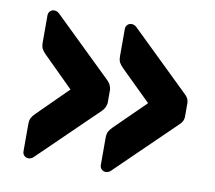

<svg xmlns="http://www.w3.org/2000/svg" viewBox="-64 -664 749 670"><g transform="rotate(10 310.5 -329.0)"><path d="M351 -67Q342 -67 336 -73Q330 -79 330 -88V-183Q330 -198 334 -206Q338 -214 348 -224L455 -329L348 -434Q338 -444 334 -452Q330 -460 330 -475V-570Q330 -579 336 -585Q342 -591 351 -591Q354 -591 359 -589.5Q364 -588 369 -583L575 -383Q583 -376 586.5 -368.5Q590 -361 590 -353V-305Q590 -297 586.5 -289.5Q583 -282 575 -275L369 -75Q364 -70 359 -68.5Q354 -67 351 -67ZM77 -67Q68 -67 62 -73Q56 -79 56 -88V-183Q56 -198 60 -206Q64 -214 74 -224L180 -329L74 -434Q64 -444 60 -452Q56 -460 56 -475V-570Q56 -579 62 -585Q68 -591 77 -591Q80 -591 85 -589.5Q90 -588 95 -583L301 -383Q308 -376 311.5 -368.5Q315 -361 316 -353V-305Q315 -297 311.5 -289.5Q308 -282 301 -275L95 -75Q90 -70 85 -68.5Q80 -67 77 -67Z"/></g></svg>

Font: DVN-Rubik
Style: Bold
Weight: 700
Designer: Hubert and Fischer
Foundry: Hubert & Fischer
Version: Version 2.102